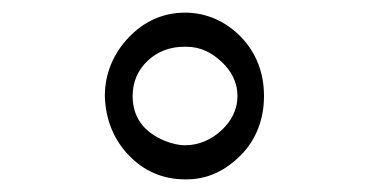

<svg xmlns="http://www.w3.org/2000/svg" viewBox="-20 -422 585 304"><path d="M273 -138H275C308 -138 336 -151 361 -176C386 -201 398 -234 398 -270C398 -306 386 -338 362 -363C338 -388 307 -402 273 -402C238 -402 208 -388 184 -363C160 -338 146 -306 146 -270C147 -233 160 -201 184 -176C208 -151 238 -138 273 -138ZM275 -348C297 -348 315 -339 331 -324C347 -309 356 -291 356 -270C356 -249 347 -231 331 -216C315 -201 295 -192 273 -192C262 -192 251 -195 241 -199C207 -213 190 -237 190 -270C190 -292 198 -311 214 -326C230 -341 250 -348 272 -348Z"/></svg>

Font: Iranian Sans 
Style: Regular
Weight: 400
Designer: Hooman Mehr, Hadi Navid in Neviseh Pardaz Co. Ltd. (http://nevisa.com)
Foundry: http://font-store.ir
Version: 5.0.0 build 1/7/1393